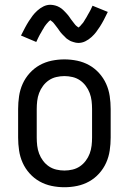

<svg xmlns="http://www.w3.org/2000/svg" viewBox="-20 -777 540 805"><path d="M250 8Q223 8 196.5 2.5Q170 -3 146.5 -16Q123 -29 104.5 -49.5Q86 -70 75 -94.5Q64 -119 60 -146Q56 -173 56 -200V-320Q56 -347 60 -374Q64 -401 75 -425.5Q86 -450 104.5 -470.5Q123 -491 146.5 -504Q170 -517 196.5 -522.5Q223 -528 250 -528Q277 -528 303.5 -522.5Q330 -517 353.5 -504Q377 -491 395.5 -470.5Q414 -450 425 -425.5Q436 -401 440 -374Q444 -347 444 -320V-200Q444 -173 440 -146Q436 -119 425 -94.5Q414 -70 395.5 -49.5Q377 -29 353.5 -16Q330 -3 303.5 2.5Q277 8 250 8ZM250 -62Q267 -62 284 -66Q301 -70 315 -79.5Q329 -89 339.5 -103Q350 -117 356 -133Q362 -149 364 -166Q366 -183 366 -200V-320Q366 -337 364 -354Q362 -371 356 -387Q350 -403 339.5 -417Q329 -431 315 -440.5Q301 -450 284 -454Q267 -458 250 -458Q233 -458 216 -454Q199 -450 185 -440.5Q171 -431 160.5 -417Q150 -403 144 -387Q138 -371 136 -354Q134 -337 134 -320V-200Q134 -183 136 -166Q138 -149 144 -133Q150 -117 160.5 -103Q171 -89 185 -79.5Q199 -70 216 -66Q233 -62 250 -62ZM308 -597Q303 -597 298 -598Q293 -599 288.5 -600.5Q284 -602 279.5 -603.5Q275 -605 270.5 -608Q266 -611 262 -613.5Q258 -616 255 -619.5Q252 -623 248 -626.5Q244 -630 240.5 -634Q237 -638 234 -641.5Q231 -645 228.5 -649Q226 -653 223 -657Q220 -661 216.5 -665.5Q213 -670 210 -674Q207 -678 204 -681.5Q201 -685 196 -688.5Q191 -692 191 -694H193Q193 -693 189.5 -691Q186 -689 183.5 -686Q181 -683 178.5 -680.5Q176 -678 174.5 -676Q173 -674 171.5 -672Q170 -670 168.5 -668Q167 -666 165.5 -663.5Q164 -661 162.5 -658Q161 -655 159 -652.5Q157 -650 155.5 -646.5Q154 -643 152 -640Q150 -637 148 -633.5Q146 -630 144 -626Q142 -622 140 -618Q138 -614 136 -609.5Q134 -605 132 -601L68 -628Q77 -646 85 -661Q93 -676 101 -688.5Q109 -701 117 -711.5Q125 -722 136.5 -732.5Q148 -743 162 -750Q176 -757 192 -757Q197 -757 202 -756Q207 -755 211.5 -754Q216 -753 220.5 -751Q225 -749 229.5 -746.5Q234 -744 238 -741Q242 -738 245 -735Q248 -732 252 -728Q256 -724 259.5 -720Q263 -716 266 -712.5Q269 -709 271.5 -705Q274 -701 277 -697Q280 -693 283.5 -688.5Q287 -684 290 -680Q293 -676 296 -672.5Q299 -669 304 -665.5Q309 -662 309 -661H307L311 -663Q314 -665 316.5 -668Q319 -671 321.5 -674Q324 -677 325.5 -678.5Q327 -680 328.5 -682Q330 -684 331.5 -686.5Q333 -689 334.5 -691.5Q336 -694 337.5 -696.5Q339 -699 341 -702Q343 -705 344.5 -708Q346 -711 348 -714.5Q350 -718 352 -721.5Q354 -725 356 -728.5Q358 -732 360 -736Q362 -740 364 -744.5Q366 -749 368 -753L432 -727Q423 -708 415 -693Q407 -678 399 -665.5Q391 -653 383 -642.5Q375 -632 363.5 -621.5Q352 -611 338 -604Q324 -597 308 -597Z"/></svg>

Font: Iosevka Custom
Style: Regular
Weight: 400
Monospace: yes
Designer: Belleve Invis
Foundry: Belleve Invis
Version: Version 32.5.0; ttfautohint (v1.8.4)